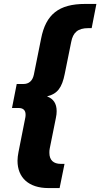

<svg xmlns="http://www.w3.org/2000/svg" viewBox="-20 -762 510 976"><path d="M413 -742C279 -742 213 -689 189 -566L152 -382C145 -350 126 -335 99 -335H65L41 -213H75C97 -213 110 -202 110 -180C110 -175 110 -171 109 -166L74 11C71 27 69 41 69 55C69 141 126 194 226 194H283L308 71H289C252 71 231 52 231 15C231 8 231 0 233 -8L264 -162C267 -175 268 -187 268 -197C268 -235 252 -260 219 -272C272 -285 295 -316 309 -386L342 -549C351 -596 375 -619 429 -619H446L470 -742Z"/></svg>

Font: AWKNG-Font
Style: Bold Italic
Weight: 700
Italic angle: -11.3°
Designer: Awakening Church
Foundry: Awakening Church
Version: Version 1.700;PS 001.700;hotconv 1.0.88;makeotf.lib2.5.64775